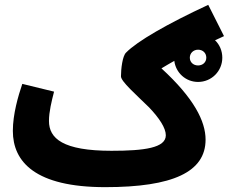

<svg xmlns="http://www.w3.org/2000/svg" viewBox="-20 -751 944 792"><path d="M182 -252C182 -290 193 -334 203 -373L72 -405C55 -355 33 -280 33 -211C33 -83 126 21 414 21C694 21 828 -42 828 -175C828 -251 780 -346 646 -469C662 -479 680 -489 699 -500C705 -451 746 -413 797 -413C853 -413 897 -458 897 -513C897 -541 886 -567 867 -585C879 -590 891 -596 904 -602L839 -731C669 -652 546 -581 500 -534C485 -520 479 -466 479 -436C479 -415 541 -361 595 -308C637 -264 664 -223 664 -193C664 -141 576 -129 440 -129C239 -129 182 -180 182 -252ZM797 -481C778 -481 763 -494 763 -513C763 -532 778 -546 797 -546C816 -546 831 -533 831 -513C831 -494 816 -481 797 -481Z"/></svg>

Font: Noto Sans Arabic UI SemiCondensed Extra
Style: Regular
Weight: 800
Width: 4
Designer: Nadine Chahine - Monotype Design Team
Foundry: Monotype Imaging Inc.
Version: Version 1.900